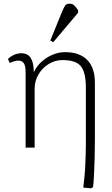

<svg xmlns="http://www.w3.org/2000/svg" viewBox="-20 -801 610 1042"><path d="M474 221 432 217Q435 192 438 162.5Q441 133 442.5 101.5Q444 70 445 38.5Q446 7 446 -23V-325Q446 -409 418.5 -442Q391 -475 319 -475Q279 -475 244 -453.5Q209 -432 188.5 -396.5Q168 -361 168 -320V0H119V-410Q119 -443 109.5 -457.5Q100 -472 80 -472Q60 -472 33 -459L23 -481Q39 -496 57.5 -504Q76 -512 96 -512Q130 -512 146.5 -487Q163 -462 163 -412H165Q179 -442 205.5 -466Q232 -490 265.5 -504Q299 -518 333 -518Q412 -518 453.5 -475.5Q495 -433 495 -352V-39Q495 10 493.5 60Q492 110 490 151Q488 192 485 215ZM269 -572 253 -581 317 -738Q326 -759 333 -770Q340 -781 358 -781Q372 -781 382 -772.5Q392 -764 404 -745V-732Z"/></svg>

Font: Literata 18pt ExtraLight
Style: Regular
Weight: 250
Designer: Latin by Veronika Burian and Jose Scaglione. Greek by Irene Vlachou. Cyrillic by Vera Evstafieva.
Foundry: TypeTogether
Version: Version 3.103;gftools[0.9.29]